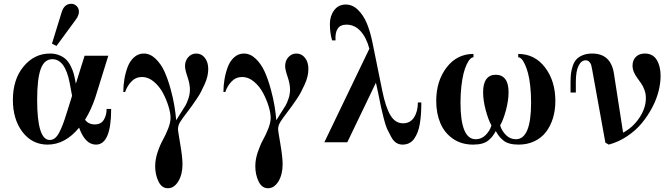

<svg xmlns="http://www.w3.org/2000/svg" viewBox="-20 -750 3525 1012"><path d="M485.8 12.2Q428.7 12.2 397 -77.1Q323.2 12.2 231 12.2Q149.4 12.2 98.6 -54.4Q47.9 -121.1 47.9 -223.1Q47.9 -332 104.5 -399.9Q161.1 -467.8 243.2 -467.8Q270.5 -467.8 292.2 -459Q314 -450.2 327.9 -436.8Q341.8 -423.3 352.3 -402.6Q362.8 -381.8 368.2 -362.8Q373.5 -343.8 377.9 -318.8L379.9 -309.1L425.8 -456.1H550.8L482.9 -237.8Q460.4 -169.9 428.2 -119.1Q445.8 -94.2 480 -94.2Q512.2 -94.2 527.1 -118.4Q542 -142.6 542 -175.8H565.9Q565.9 12.2 485.8 12.2ZM255.9 -438Q213.4 -438 194.6 -386.2Q175.8 -334.5 175.8 -224.1Q175.8 -12.2 242.2 -12.2Q256.8 -12.2 269 -21.5Q281.2 -30.8 292 -51.3Q302.7 -71.8 311.5 -95Q320.3 -118.2 332 -155.8L359.9 -245.1L347.2 -313Q323.2 -438 255.9 -438ZM253.9 -520 304.2 -683.1Q317.4 -730 356 -730Q371.6 -730 383.8 -718.3Q396 -706.5 396 -688Q396 -668.9 379.9 -647L277.8 -507.8Z M908.7 -116.2Q916.5 -129.9 932.4 -154.1Q948.2 -178.2 957 -193.1Q965.8 -208 973.4 -231.4Q981 -254.9 981 -278.8Q981 -307.1 968 -345.5Q955.1 -383.8 955.1 -400.9Q955.1 -429.7 972.2 -448.7Q989.3 -467.8 1014.6 -467.8Q1042 -467.8 1059.8 -445.1Q1077.6 -422.4 1077.6 -386.2Q1077.6 -367.7 1073 -347.4Q1068.4 -327.1 1058.1 -304.9Q1047.9 -282.7 1039.3 -265.9Q1030.8 -249 1014.4 -225.1Q998 -201.2 990.5 -190.7Q982.9 -180.2 965.3 -157Q947.8 -133.8 945.8 -130.9Q927.2 -105.5 922.6 -93.3Q918 -81.1 918 -67.9Q918 -61.5 929.9 8.8Q941.9 79.1 941.9 115.2Q941.9 169.9 919.7 206.1Q897.5 242.2 864.7 242.2Q832.5 242.2 815.2 206.3Q797.9 170.4 797.9 126Q797.9 90.8 810.5 52.7Q823.2 14.6 838.4 -12.5Q853.5 -39.6 866.2 -71.8Q878.9 -104 878.9 -128.9Q878.9 -154.3 867.9 -190.2Q856.9 -226.1 838.4 -260.7Q819.8 -295.4 790.5 -319.8Q761.2 -344.2 729 -344.2Q695.8 -344.2 673.1 -320.8Q650.4 -297.4 639.6 -265.1H629.9Q629.9 -297.9 635.3 -330.8Q640.6 -363.8 652.3 -395.8Q664.1 -427.7 686.3 -447.8Q708.5 -467.8 737.8 -467.8Q771.5 -467.8 800 -440.4Q828.6 -413.1 846.7 -373.3Q864.7 -333.5 878.7 -282.7Q892.6 -231.9 899.2 -191.7Q905.8 -151.4 908.7 -116.2Z M1436.5 -116.2Q1444.3 -129.9 1460.2 -154.1Q1476.1 -178.2 1484.9 -193.1Q1493.7 -208 1501.2 -231.4Q1508.8 -254.9 1508.8 -278.8Q1508.8 -307.1 1495.8 -345.5Q1482.9 -383.8 1482.9 -400.9Q1482.9 -429.7 1500 -448.7Q1517.1 -467.8 1542.5 -467.8Q1569.8 -467.8 1587.6 -445.1Q1605.5 -422.4 1605.5 -386.2Q1605.5 -367.7 1600.8 -347.4Q1596.2 -327.1 1585.9 -304.9Q1575.7 -282.7 1567.1 -265.9Q1558.6 -249 1542.2 -225.1Q1525.9 -201.2 1518.3 -190.7Q1510.7 -180.2 1493.2 -157Q1475.6 -133.8 1473.6 -130.9Q1455.1 -105.5 1450.4 -93.3Q1445.8 -81.1 1445.8 -67.9Q1445.8 -61.5 1457.8 8.8Q1469.7 79.1 1469.7 115.2Q1469.7 169.9 1447.5 206.1Q1425.3 242.2 1392.6 242.2Q1360.4 242.2 1343 206.3Q1325.7 170.4 1325.7 126Q1325.7 90.8 1338.4 52.7Q1351.1 14.6 1366.2 -12.5Q1381.3 -39.6 1394 -71.8Q1406.7 -104 1406.7 -128.9Q1406.7 -154.3 1395.8 -190.2Q1384.8 -226.1 1366.2 -260.7Q1347.7 -295.4 1318.4 -319.8Q1289.1 -344.2 1256.8 -344.2Q1223.6 -344.2 1200.9 -320.8Q1178.2 -297.4 1167.5 -265.1H1157.7Q1157.7 -297.9 1163.1 -330.8Q1168.5 -363.8 1180.2 -395.8Q1191.9 -427.7 1214.1 -447.8Q1236.3 -467.8 1265.6 -467.8Q1299.3 -467.8 1327.9 -440.4Q1356.4 -413.1 1374.5 -373.3Q1392.6 -333.5 1406.5 -282.7Q1420.4 -231.9 1427 -191.7Q1433.6 -151.4 1436.5 -116.2Z M1748.5 -537.1H1730.5Q1718.8 -575.2 1718.8 -624Q1718.8 -665.5 1741.2 -695.8Q1763.7 -726.1 1802.7 -726.1Q1838.4 -726.1 1866.9 -698Q1895.5 -669.9 1913.1 -627.9Q1930.7 -585.9 1942.4 -529.8L1995.6 -268.1Q2012.7 -185.1 2037.8 -142.6Q2063 -100.1 2104.5 -100.1Q2142.6 -100.1 2162.6 -131.6Q2182.6 -163.1 2182.6 -210H2200.7Q2200.7 -178.2 2199 -151.6Q2197.3 -125 2193.1 -99.1Q2189 -73.2 2181.4 -53.7Q2173.8 -34.2 2163.3 -19Q2152.8 -3.9 2137.2 4.2Q2121.6 12.2 2101.6 12.2Q2084 12.2 2068.8 2.9Q2053.7 -6.3 2041.3 -29.5Q2028.8 -52.7 2020.5 -70.3Q2012.2 -87.9 2002.4 -127Q1992.7 -166 1988.8 -183.6Q1984.9 -201.2 1976.1 -245.6Q1975.1 -249.5 1974.9 -251.5Q1974.6 -253.4 1973.9 -256.6Q1973.1 -259.8 1972.7 -262.2L1961.4 -314L1810.5 0H1689.5L1926.8 -493.2Q1911.6 -551.3 1880.6 -585.7Q1849.6 -620.1 1805.7 -620.1Q1743.2 -620.1 1748.5 -537.1Z M2593.3 -59.1Q2584 -42.5 2576.4 -32.5Q2568.8 -22.5 2555.2 -10.7Q2541.5 1 2521.2 6.6Q2501 12.2 2473.6 12.2Q2411.6 12.2 2366.9 -19Q2322.3 -50.3 2300.8 -101.6Q2279.3 -152.8 2279.3 -217.8Q2279.3 -323.2 2334 -394.5Q2388.7 -465.8 2475.6 -465.8V-448.2Q2467.3 -448.2 2458.3 -439.2Q2449.2 -430.2 2439.9 -410.6Q2430.7 -391.1 2423.6 -363.8Q2416.5 -336.4 2411.9 -296.1Q2407.2 -255.9 2407.2 -209Q2407.2 -16.1 2487.3 -16.1Q2517.6 -16.1 2539.8 -38.3Q2562 -60.5 2570.3 -88.9Q2553.7 -118.7 2540 -169.9Q2526.4 -221.2 2526.4 -264.2Q2526.4 -309.6 2543.5 -332.8Q2560.5 -356 2593.3 -356Q2626 -356 2643.3 -332.8Q2660.6 -309.6 2660.6 -264.2Q2660.6 -221.7 2647 -170.2Q2633.3 -118.7 2616.2 -88.9Q2624.5 -60.5 2646.7 -38.3Q2668.9 -16.1 2699.2 -16.1Q2779.3 -16.1 2779.3 -209Q2779.3 -255.9 2774.9 -296.1Q2770.5 -336.4 2763.2 -363.8Q2755.9 -391.1 2746.8 -410.6Q2737.8 -430.2 2728.8 -439.2Q2719.7 -448.2 2711.4 -448.2V-465.8Q2798.3 -465.8 2852.8 -394.5Q2907.2 -323.2 2907.2 -217.8Q2907.2 -169.4 2894.8 -128.2Q2882.3 -86.9 2858.6 -55.4Q2835 -23.9 2797.6 -5.9Q2760.3 12.2 2713.4 12.2Q2686 12.2 2665.8 6.6Q2645.5 1 2631.8 -10.7Q2618.2 -22.5 2610.4 -32.5Q2602.5 -42.5 2593.3 -59.1Z M3015.1 -262.2H2987.3V-317.9Q2987.3 -343.3 2989.7 -363.3Q2992.2 -383.3 2999.3 -403.8Q3006.3 -424.3 3018.6 -437.5Q3030.8 -450.7 3051.8 -459.2Q3072.8 -467.8 3101.1 -467.8Q3200.7 -467.8 3216.3 -359.9L3264.2 -50.8Q3315.4 -77.6 3349.9 -128.9Q3384.3 -180.2 3384.3 -232.9Q3384.3 -255.4 3377 -275.6Q3369.6 -295.9 3359.4 -310.5Q3349.1 -325.2 3338.9 -339.1Q3328.6 -353 3321.3 -369.6Q3314 -386.2 3314 -403.8Q3314 -432.6 3331.5 -450.2Q3349.1 -467.8 3378.9 -467.8Q3420.9 -467.8 3441.4 -434.6Q3461.9 -401.4 3461.9 -350.1Q3461.9 -312 3451.2 -269.3Q3440.4 -226.6 3417.5 -182.9Q3394.5 -139.2 3363 -101.1Q3331.5 -63 3286.4 -32.5Q3241.2 -2 3189 12.2L3170.9 2L3100.1 -389.2Q3098.1 -400.9 3095.7 -408.7Q3093.3 -416.5 3085.9 -424.3Q3078.6 -432.1 3066.9 -432.1Q3043.9 -432.1 3029.5 -403.3Q3015.1 -374.5 3015.1 -317.9Z"/></svg>

Font: Flanker Steampunk
Style: Bold
Weight: 700
Designer: Alexey Kryukov, Leonardo Di Lena
Foundry: Alexey Kryukov, Leonardo Di Lena
Version: 1.210